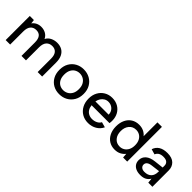

<svg xmlns="http://www.w3.org/2000/svg" viewBox="179 -1764 2814 2814"><g transform="rotate(45 1586.5 -356.5)"><path d="M70 0V-500H155L162 -438Q185 -470 221 -488.5Q257 -507 303 -507Q355 -507 397 -484Q439 -461 462 -414Q486 -461 533 -484Q580 -507 634 -507Q692 -507 735 -483Q778 -459 802 -410.5Q826 -362 826 -290V0H733V-278Q733 -349 703 -385.5Q673 -422 616 -422Q558 -422 524.5 -384Q491 -346 491 -271V0H398V-278Q398 -349 370 -385.5Q342 -422 285 -422Q227 -422 195 -384Q163 -346 163 -271V0Z M1184 7Q1112 7 1056 -24.5Q1000 -56 967.5 -113.5Q935 -171 935 -250Q935 -329 968 -386.5Q1001 -444 1057.5 -475.5Q1114 -507 1184 -507Q1256 -507 1313 -475.5Q1370 -444 1403.5 -386.5Q1437 -329 1437 -250Q1437 -171 1403 -113.5Q1369 -56 1312 -24.5Q1255 7 1184 7ZM1184 -76Q1223 -76 1258 -94.5Q1293 -113 1315.5 -152Q1338 -191 1338 -250Q1338 -309 1316 -347.5Q1294 -386 1259 -405Q1224 -424 1184 -424Q1144 -424 1110 -405Q1076 -386 1055 -347.5Q1034 -309 1034 -250Q1034 -191 1054.5 -152.5Q1075 -114 1109 -95Q1143 -76 1184 -76Z M1782 7Q1709 7 1653.5 -26Q1598 -59 1566.5 -118Q1535 -177 1535 -254Q1535 -328 1566 -385Q1597 -442 1651.5 -474.5Q1706 -507 1775 -507Q1845 -507 1898 -476.5Q1951 -446 1981 -392Q2011 -338 2011 -267Q2011 -256 2010 -242.5Q2009 -229 2007 -215H1636Q1640 -173 1659 -141.5Q1678 -110 1710 -93Q1742 -76 1782 -76Q1829 -76 1866.5 -95.5Q1904 -115 1919 -147L2002 -124Q1974 -63 1915 -28Q1856 7 1782 7ZM1636 -294H1910Q1910 -332 1892 -362Q1874 -392 1843.5 -409Q1813 -426 1775 -426Q1740 -426 1711 -409Q1682 -392 1662.5 -362.5Q1643 -333 1636 -294Z M2332 7Q2265 7 2214.5 -25Q2164 -57 2135.5 -115Q2107 -173 2107 -250Q2107 -327 2135 -385Q2163 -443 2214 -475Q2265 -507 2332 -507Q2388 -507 2429.5 -486Q2471 -465 2496 -433V-720H2589V0H2504L2499 -71Q2474 -38 2432.5 -15.5Q2391 7 2332 7ZM2354 -77Q2395 -77 2428.5 -97.5Q2462 -118 2482 -156.5Q2502 -195 2502 -250Q2502 -305 2482.5 -343.5Q2463 -382 2429.5 -402.5Q2396 -423 2354 -423Q2287 -423 2246 -375Q2205 -327 2205 -250Q2205 -172 2246 -124.5Q2287 -77 2354 -77Z M2862 5Q2809 5 2771 -12Q2733 -29 2712.5 -60Q2692 -91 2692 -134Q2692 -197 2739 -238.5Q2786 -280 2877 -290L3018 -306V-346Q3018 -381 2993.5 -403.5Q2969 -426 2915 -426Q2869 -426 2840 -409Q2811 -392 2797 -358L2714 -382Q2734 -443 2785.5 -475Q2837 -507 2919 -507Q3015 -507 3063 -460Q3111 -413 3111 -338V0H3026L3018 -75Q2996 -37 2958.5 -16Q2921 5 2862 5ZM2873 -71Q2943 -71 2980.5 -109Q3018 -147 3018 -217V-231L2884 -214Q2836 -208 2812.5 -188.5Q2789 -169 2789 -139Q2789 -109 2811.5 -90Q2834 -71 2873 -71Z"/></g></svg>

Font: Envelope Sans Variable
Style: Regular
Weight: 500
Designer: Andreas Rasmussen / Norman Anderson
Foundry: mail.de GmbH
Version: Version 1.150